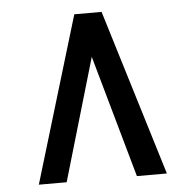

<svg xmlns="http://www.w3.org/2000/svg" viewBox="-47 -795 706 708"><g transform="rotate(-5 305.5 -441.0)"><path d="M354.5 -748 542.5 -133.5H431.5L304 -586L171.5 -133.5H68.5L253.5 -748Z"/></g></svg>

Font: Merriweather 24pt SemiCondensed Black
Style: Regular
Weight: 900
Width: 4
Designer: Eben Sorkin
Foundry: Eben Sorkin
Version: Version 2.100